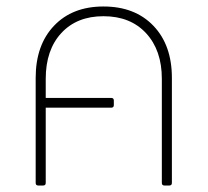

<svg xmlns="http://www.w3.org/2000/svg" viewBox="-20 -572 640 592"><path d="M98 0Q90 0 90 -8V-332Q90 -433 146.5 -492.5Q203 -552 299 -552Q396 -552 453 -492.5Q510 -433 510 -332V-8Q510 0 502 0H487Q479 0 479 -8V-329Q479 -417 430.5 -469.5Q382 -522 299 -522Q217 -522 169 -470Q121 -418 121 -329V-270H323Q331 -270 331 -262V-248Q331 -240 323 -240H121V-8Q121 0 113 0Z"/></svg>

Font: LINE Seed Sans TH App Thin
Style: Regular
Weight: 250
Designer: Dalton Maag Ltd | Thai characters by Cadson Demak Co.,Ltd.
Foundry: Dalton Maag Ltd
Version: Version 1.003